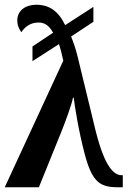

<svg xmlns="http://www.w3.org/2000/svg" viewBox="-21 -790 541 810"><path d="M246 -534 -1 0H143L237 -232C255 -277 281 -347 287 -378H290C294 -345 310 -238 338 -134C369 -20 403 0 476 0H497V-51H492C459 -51 421 -86 383 -236L308 -545C300 -579 290 -609 279 -636L373 -698V-761L254 -684C225 -744 186 -770 132 -770C86 -770 52 -745 52 -704C52 -681 61 -665 69 -654C82 -674 105 -695 141 -695C165 -695 185 -685 203 -652L116 -594V-532L228 -604C234 -585 240 -562 246 -534Z"/></svg>

Font: Noto Serif Condensed
Style: Bold
Weight: 700
Width: 3
Designer: Monotype Design Team
Foundry: Monotype Imaging Inc.
Version: Version 2.015